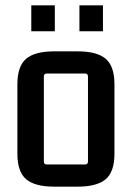

<svg xmlns="http://www.w3.org/2000/svg" viewBox="-20 -690 493 718"><path d="M298 -415H155Q144 -415 144 -404V-86Q144 -75 155 -75H298Q309 -75 309 -86V-404Q309 -415 298 -415ZM45 -115V-375Q45 -442 77.5 -470Q110 -498 183 -498H270Q343 -498 375.5 -470Q408 -442 408 -375V-115Q408 -48 375.5 -20Q343 8 270 8H183Q110 8 77.5 -20Q45 -48 45 -115ZM185 -573H97V-670H185ZM365 -573H277V-670H365Z"/></svg>

Font: Gemunu Libre ExtraLight SemiBold
Style: Regular
Weight: 600
Version: Version 1.100